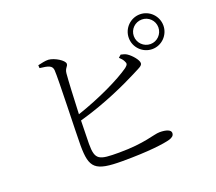

<svg xmlns="http://www.w3.org/2000/svg" viewBox="-126 -943 1252 1111"><g transform="rotate(-20 500.0 -387.0)"><path d="M727 -662C727 -603 775 -555 834 -555C892 -555 940 -603 940 -662C940 -721 892 -769 834 -769C775 -769 727 -721 727 -662ZM758 -662C758 -704 792 -737 834 -737C875 -737 909 -704 909 -662C909 -620 875 -586 834 -586C792 -586 758 -620 758 -662ZM634 -574C644 -565 654 -554 659 -543C668 -527 665 -520 648 -506C582 -459 446 -393 305 -346C309 -444 314 -551 318 -593C321 -625 339 -628 339 -645C339 -666 284 -700 247 -703C227 -704 204 -698 181 -693L182 -675C236 -669 257 -663 260 -634C264 -584 252 -249 252 -172C253 -33 280 -5 450 -5C610 -5 708 -18 746 -29C764 -35 776 -43 776 -60C776 -79 748 -89 708 -89C670 -89 608 -58 448 -58C325 -58 301 -64 301 -165L304 -308C470 -354 612 -422 679 -456C716 -476 743 -484 743 -502C743 -522 712 -558 688 -574C678 -581 665 -585 650 -588Z"/></g></svg>

Font: Noto Serif CJK SC Light
Style: Regular
Weight: 300
Designer: Ryoko NISHIZUKA 西塚涼子 (kana & ideographs); Frank Grießhammer (Latin, Greek & Cyrillic); Wenlong ZHANG 张文龙 (bopomofo); San
Foundry: Adobe
Version: Version 2.001;hotconv 1.1.0;makeotfexe 2.6.0